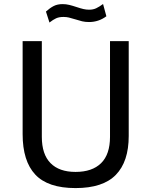

<svg xmlns="http://www.w3.org/2000/svg" viewBox="-20 -950 753 980"><path d="M365.5 10Q224.5 10 160 -59Q95.5 -128 95.5 -265.5V-740H193.5V-251.5Q193.5 -162.5 237.8 -117.5Q282 -72.5 365.5 -72.5Q450.5 -72.5 496 -117.2Q541.5 -162 541.5 -251.5V-740H637V-256Q637 -125 571.2 -57.5Q505.5 10 365.5 10ZM434.5 -837.5Q415.5 -837.5 399.5 -841.2Q383.5 -845 363.5 -851.5Q344 -857.5 331.5 -860.5Q319 -863.5 304 -863.5Q281.5 -863.5 266.2 -856.5Q251 -849.5 232.5 -835L214.5 -891Q235 -909.5 254 -919.2Q273 -929 299.5 -929Q317 -929 333.5 -925Q350 -921 371 -914Q392 -907 406 -903.8Q420 -900.5 435 -900.5Q455.5 -900.5 471.2 -908Q487 -915.5 506 -929.5L523 -867Q483.5 -837.5 434.5 -837.5Z"/></svg>

Font: 1883 Sans
Style: Regular
Weight: 400
Designer: 1883 Sans project is a fork of Public Sans.
Version: Version 1.009